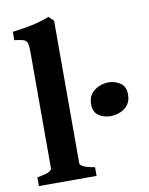

<svg xmlns="http://www.w3.org/2000/svg" viewBox="-85 -819 685 881"><g transform="rotate(-10 257.5 -378.5)"><path d="M24.4 0V-40.5Q66.4 -47.9 79.6 -55.2Q92.8 -62.5 92.8 -70.3V-613.3Q92.8 -642.1 88.4 -654.8Q84 -667.5 70.3 -671.6Q56.6 -675.8 29.3 -678.7V-717.8Q83 -724.6 122.1 -732.9Q161.1 -741.2 202.1 -756.8L224.6 -735.4V-70.3Q224.6 -63 238.8 -55.2Q252.9 -47.4 293 -40.5V0ZM500 -343.3Q500 -302.2 471.4 -280.5Q442.9 -258.8 403.3 -258.8Q373.5 -258.8 349.4 -274.9Q325.2 -291 325.2 -328.1Q325.2 -368.7 354.5 -390.9Q383.8 -413.1 422.4 -413.1Q450.2 -413.1 475.1 -397Q500 -380.9 500 -343.3Z"/></g></svg>

Font: Gentium Book Plus
Style: Bold
Weight: 700
Designer: Victor Gaultney, Annie Olsen, Iska Routamaa, Becca Hirsbrunner
Foundry: SIL International
Version: Version 6.101